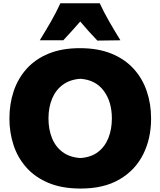

<svg xmlns="http://www.w3.org/2000/svg" viewBox="-20 -1127 971 1164"><path d="M469.7 16.1Q355.5 16.1 273.7 -18.3Q191.9 -52.7 139.4 -112.1Q86.9 -171.4 62 -247.8Q37.1 -324.2 37.1 -408.2Q37.1 -497.6 63.2 -575Q89.4 -652.3 142.3 -710.9Q195.3 -769.5 275.6 -802.2Q356 -835 464.4 -835Q574.2 -835 655.3 -802Q736.3 -769 789.8 -710.4Q843.3 -651.9 869.6 -574.5Q896 -497.1 896 -408.7Q896 -286.6 847.7 -190.7Q799.3 -94.7 704.3 -39.3Q609.4 16.1 469.7 16.1ZM467.3 -168.9Q532.2 -173.3 574.5 -205.8Q616.7 -238.3 637.5 -291.3Q658.2 -344.2 658.2 -408.7Q658.2 -510.7 608.6 -576.9Q559.1 -643.1 467.3 -649.4Q403.8 -645 360.6 -613Q317.4 -581.1 295.7 -528.3Q273.9 -475.6 273.9 -408.7Q273.9 -343.8 294.9 -290.8Q315.9 -237.8 358.9 -205.6Q401.9 -173.3 467.3 -168.9ZM570.3 -880.9Q543 -909.2 517.1 -938.2Q491.2 -967.3 466.3 -996.6Q441.4 -968.3 416 -939.7Q390.6 -911.1 363.8 -882.8H221.2Q255.9 -939 288.3 -995.4Q320.8 -1051.8 346.2 -1107.4H584.5Q610.4 -1051.8 642.8 -995.4Q675.3 -939 710 -882.8Z"/></svg>

Font: Pinar-DS1-FD ExtraBold
Style: Regular
Weight: 800
Designer: Amin Abedi
Version: Version 2.000